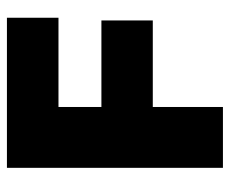

<svg xmlns="http://www.w3.org/2000/svg" viewBox="-76 -604 679 568"><g transform="rotate(-90 264.0 -319.5)"><path d="M52 0V-639H232V0ZM156 -207.5V-359.5H488V-207.5ZM104.5 -486.5V-639H496V-486.5Z"/></g></svg>

Font: Anek Gujarati ExtraBold
Style: Regular
Weight: 800
Version: Version 1.003